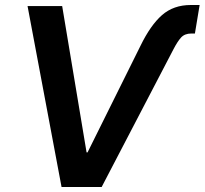

<svg xmlns="http://www.w3.org/2000/svg" viewBox="-20 -752 823 772"><path d="M544.9 -567.9Q585 -650.4 631.3 -691.2Q677.7 -731.9 747.1 -731.9H782.7L763.7 -617.2H749Q722.7 -617.2 708 -601.1Q693.4 -585 676.8 -552.7L388.7 0H227.5L90.8 -727.5H230L328.1 -139.2H332Z"/></svg>

Font: Inter 24pt SemiBold
Style: Italic
Weight: 600
Italic angle: -9.3988°
Designer: Rasmus Andersson
Foundry: rsms
Version: Version 4.001;git-66647c0bb